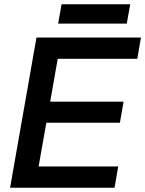

<svg xmlns="http://www.w3.org/2000/svg" viewBox="-20 -875 677 895"><path d="M150 -700H637L620 -601H249L214 -401H556L539 -303H196L160 -99H531L514 0H27ZM267 -855H587L571 -765H251Z"/></svg>

Font: Chakra Petch SemiBold
Style: Italic
Weight: 600
Italic angle: -10°
Designer: Katatrad Aksorn Co.,Ltd.
Foundry: Cadson Demak Co.,Ltd.
Version: Version 1.000; ttfautohint (v1.6)